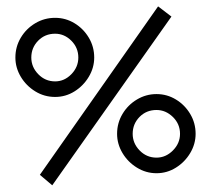

<svg xmlns="http://www.w3.org/2000/svg" viewBox="-20 -503 649 590"><path d="M533.2 -91.8Q533.2 -62.5 511.2 -40.5Q489.3 -18.6 460.9 -18.6Q430.7 -18.6 409.2 -40.5Q387.7 -62.5 387.7 -91.8Q387.7 -122.1 408.7 -143.6Q429.7 -165 460.9 -165Q489.3 -165 511.2 -143.6Q533.2 -122.1 533.2 -91.8ZM220.7 -326.2Q220.7 -296.9 199.2 -274.9Q177.7 -252.9 149.4 -252.9Q119.1 -252.9 97.7 -274.9Q76.2 -296.9 76.2 -326.2Q76.2 -356.4 97.2 -377.9Q118.2 -399.4 149.4 -399.4Q177.7 -399.4 199.2 -377.9Q220.7 -356.4 220.7 -326.2ZM581.1 -91.8Q581.1 -125 564.5 -152.8Q547.9 -180.7 520.5 -197.3Q493.2 -213.9 460.9 -213.9Q428.7 -213.9 400.9 -197.3Q373 -180.7 356.4 -152.8Q339.8 -125 339.8 -91.8Q339.8 -60.5 356.4 -32.7Q373 -4.9 400.9 12.2Q428.7 29.3 460.9 29.3Q493.2 29.3 520.5 12.2Q547.9 -4.9 564.5 -32.7Q581.1 -60.5 581.1 -91.8ZM269.5 -326.2Q269.5 -359.4 252.9 -387.2Q236.3 -415 209 -431.6Q181.6 -448.2 149.4 -448.2Q116.2 -448.2 88.4 -431.6Q60.5 -415 43.9 -387.2Q27.3 -359.4 27.3 -326.2Q27.3 -294.9 43.9 -267.1Q60.5 -239.3 88.4 -222.2Q116.2 -205.1 149.4 -205.1Q181.6 -205.1 209 -222.2Q236.3 -239.3 252.9 -267.1Q269.5 -294.9 269.5 -326.2ZM506.8 -452.1 465.8 -483.4 102.5 34.2 140.6 66.4Z"/></svg>

Font: Namkio Khamti
Style: Regular
Weight: 400
Designer: Debbi Hosken
Foundry: SIL International
Version: Version 3.917